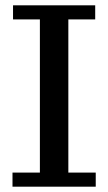

<svg xmlns="http://www.w3.org/2000/svg" viewBox="-20 -702 406 722"><path d="M27 0V-53H130V-629H29V-682H338V-629H237V-53H340V0Z"/></svg>

Font: Montagu Slab 24pt
Style: Regular
Weight: 400
Designer: Florian Karsten
Foundry: Florian Karsten
Version: Version 1.000